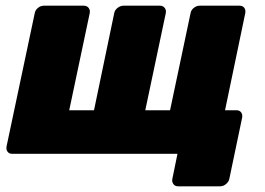

<svg xmlns="http://www.w3.org/2000/svg" viewBox="-20 -540 932 674"><path d="M605 114Q594 114 588.5 106Q583 98 585 88L603 0H23Q12 0 6.5 -7.5Q1 -15 3 -26L102 -494Q104 -505 113.5 -512.5Q123 -520 134 -520H274Q285 -520 291 -512.5Q297 -505 295 -494L223 -153H310L381 -494Q383 -505 393 -512.5Q403 -520 413 -520H542Q552 -520 558 -512.5Q564 -505 562 -494L490 -153H577L649 -494Q651 -505 660.5 -512.5Q670 -520 681 -520H821Q832 -520 837.5 -512.5Q843 -505 841 -494L770 -153H810Q821 -153 826.5 -145.5Q832 -138 830 -127L785 88Q783 98 773.5 106Q764 114 753 114Z"/></svg>

Font: Rubik Light ExtraBold
Style: Italic
Weight: 800
Italic angle: -12°
Version: Version 2.104